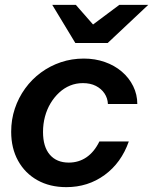

<svg xmlns="http://www.w3.org/2000/svg" viewBox="-20 -760 630 790"><path d="M253 10Q185 10 134 -18.5Q83 -47 54.5 -98.5Q26 -150 26 -218Q26 -268 41 -313Q56 -358 83.5 -396Q111 -434 148.5 -461.5Q186 -489 230.5 -504Q275 -519 325 -519Q371 -519 411 -505Q451 -491 481 -465.5Q511 -440 528 -405.5Q545 -371 545 -332H424Q423 -356 410 -375.5Q397 -395 374.5 -406.5Q352 -418 321 -418Q293 -418 268.5 -408Q244 -398 223.5 -379Q203 -360 188 -335Q173 -310 165 -280Q157 -250 157 -217Q157 -156 185 -123.5Q213 -91 263 -91Q304 -91 336 -113Q368 -135 389 -178H510Q479 -90 410.5 -40Q342 10 253 10ZM290 -583 195 -740H292L406 -610H297L471 -740H590L423 -583Z"/></svg>

Font: Instrument Sans SemiBold
Style: Italic
Weight: 600
Italic angle: -13°
Designer: Rodrigo Fuenzalida
Foundry: fragTYPE
Version: Version 1.000;gftools[0.9.28]